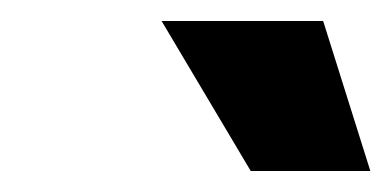

<svg xmlns="http://www.w3.org/2000/svg" viewBox="-20 -794 373 183"><path d="M134 -774H288L333 -631H219Z"/></svg>

Font: Exo Black
Style: Italic
Weight: 900
Italic angle: -9°
Designer: Natanael Gama
Foundry: Natanael Gama
Version: Version 1.500; ttfautohint (v1.6)